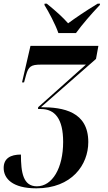

<svg xmlns="http://www.w3.org/2000/svg" viewBox="-51 -786 586 1046"><path d="M267 -606H363C398 -654 443 -706 493 -759L494 -766H481C415 -726 358 -687 320 -659C293 -690 257 -723 204 -766H192L191 -759C213 -724 251 -653 267 -606ZM147 240C340 240 430 112 430 -12C430 -178 294 -202 172 -202L472 -465L485 -536H115L69 -337H80L91 -377C104 -424 118 -434 172 -434H417L157 -202L156 -192H172C248 -192 293 -139 293 -13C293 130 234 229 150 229C75 229 63 154 63 56C6 56 -31 77 -31 129C-31 186 16 240 147 240Z"/></svg>

Font: Noto Serif Display Condensed
Style: Bold Italic
Weight: 700
Width: 3
Italic angle: -12°
Designer: Monotype Design Team
Foundry: Monotype Imaging Inc.
Version: Version 2.009